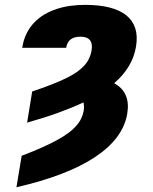

<svg xmlns="http://www.w3.org/2000/svg" viewBox="-20 -573 641 806"><path d="M49 213.1 71 81Q119.3 62.5 155.7 46.3Q192.1 30.2 219.8 14.9Q247.2 0 266.7 -14.6Q286.2 -29.1 299.4 -43.9Q312.5 -58.6 320.1 -74Q327.8 -89.5 331 -105.8Q334.5 -123.6 330.6 -143.1Q282.3 -120.7 224.3 -99.6Q166.2 -78.5 93.8 -58.2L115.1 -188.9Q204.2 -218.8 256.7 -244.3Q283 -257.1 301.8 -270.2Q320.7 -283.4 333.5 -297.4Q346.2 -311.4 353.7 -327.1Q361.2 -342.7 364.3 -360.1Q374.3 -419 317.5 -419Q264.9 -419 257.8 -372.2H73.2Q78.5 -405.9 91.6 -432.4Q104.8 -458.8 124.1 -478.9Q143.5 -498.9 167.8 -513Q192.1 -527 219.6 -535.9Q247.2 -544.7 277.3 -548.7Q307.5 -552.6 338.1 -552.6Q396.7 -552.6 439.8 -541.5Q483 -530.5 510.1 -508.7Q537.3 -486.9 547.8 -454.2Q558.2 -421.5 551.1 -377.8Q536.6 -290.1 459.2 -223.7Q529.1 -185.7 514.2 -95.9Q496.8 8.2 379.4 86.1Q262.1 164.1 49 213.1Z"/></svg>

Font: Inter P Black
Style: Italic
Weight: 900
Italic angle: -9.40001°
Designer: Rasmus Andersson
Foundry: rsms
Version: Version 3.018;git-588b23468